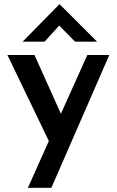

<svg xmlns="http://www.w3.org/2000/svg" viewBox="-20 -684 551 908"><path d="M112 204 211 -17 15 -424H143L268 -146L393 -424H497L223 204ZM335 -487 260 -563 191 -487H87L261 -664H262L439 -487Z"/></svg>

Font: Reem Kufi Medium
Style: Regular
Weight: 500
Designer: Khaled Hosny
Version: Version 1.001